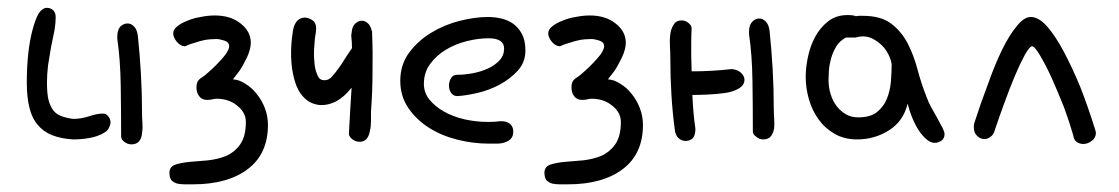

<svg xmlns="http://www.w3.org/2000/svg" viewBox="-20 -359 2872 493"><path d="M259.8 -31.2Q263.7 -38.1 263.7 -44.9Q263.7 -53.7 257.8 -60.5Q252.9 -67.4 244.1 -67.4Q229.5 -67.4 209 -60.5Q188.5 -53.7 168 -53.7Q151.4 -55.7 138.7 -60.5Q126 -64.5 117.2 -75.2Q109.4 -85 104.5 -102.5Q100.6 -119.1 100.6 -147.5Q100.6 -168 103.5 -192.4Q107.4 -215.8 111.3 -239.3Q116.2 -261.7 120.1 -282.2Q123 -301.8 123 -314.5Q123 -327.1 116.2 -333Q109.4 -338.9 100.6 -338.9Q88.9 -338.9 79.1 -324.2Q70.3 -308.6 63.5 -282.2Q56.6 -256.8 52.7 -222.7Q48.8 -187.5 48.8 -147.5Q48.8 -108.4 55.7 -82Q62.5 -54.7 77.1 -38.1Q91.8 -20.5 114.3 -11.7Q136.7 -2.9 168 -1Q190.4 -1 210.9 -4.9Q232.4 -8.8 248 -18.6Q256.8 -23.4 259.8 -31.2ZM298.8 4.9Q307.6 11.7 317.4 11.7Q331.1 11.7 337.9 2.9Q343.8 -4.9 344.7 -17.6Q346.7 -29.3 345.7 -43Q344.7 -56.6 344.7 -67.4Q344.7 -120.1 341.8 -169.9Q338.9 -220.7 334 -266.6Q332 -283.2 324.2 -291Q316.4 -298.8 307.6 -298.8Q297.9 -298.8 289.1 -291Q281.2 -282.2 281.2 -265.6V-258.8Q289.1 -205.1 290 -138.7Q291 -73.2 291 -8.8Q291 -1 298.8 4.9Z M487.3 -149.4Q484.4 -142.6 484.4 -134.8Q484.4 -121.1 491.2 -112.3Q498 -102.5 511.7 -102.5Q517.6 -102.5 523.4 -103.5Q530.3 -105.5 536.1 -105.5Q567.4 -105.5 588.9 -87.9Q611.3 -70.3 611.3 -45.9Q611.3 -8.8 596.7 11.7Q583 31.2 561.5 41Q540 49.8 514.6 52.7Q489.3 54.7 467.8 56.6Q446.3 58.6 430.7 63.5Q416 68.4 415 83Q415 96.7 419.9 103.5Q425.8 109.4 434.6 112.3Q443.4 114.3 454.1 114.3H475.6Q564.5 114.3 616.2 75.2Q668 36.1 668 -38.1Q668 -60.5 660.2 -81.1Q652.3 -101.6 639.6 -117.2Q627 -133.8 610.4 -143.6Q594.7 -154.3 578.1 -155.3L594.7 -176.8Q604.5 -191.4 614.3 -211.9Q624 -233.4 624 -249Q624 -278.3 597.7 -298.8Q572.3 -319.3 531.2 -319.3Q514.6 -319.3 495.1 -315.4Q476.6 -312.5 460.9 -305.7Q445.3 -299.8 434.6 -291Q424.8 -283.2 424.8 -273.4Q424.8 -262.7 434.6 -251Q444.3 -240.2 455.1 -240.2Q456.1 -240.2 461.9 -243.2Q468.8 -246.1 479.5 -249Q490.2 -252.9 503.9 -255.9Q518.6 -258.8 535.2 -258.8Q543.9 -258.8 555.7 -254.9Q568.4 -251 568.4 -240.2Q568.4 -232.4 559.6 -219.7Q550.8 -208 539.1 -196.3Q528.3 -184.6 516.6 -174.8Q505.9 -165 500 -161.1Q491.2 -156.2 487.3 -149.4Z M935.5 -274.4V-279.3H934.6Q932.6 -290 926.8 -296.9Q919.9 -304.7 911.1 -305.7Q901.4 -306.6 892.6 -298.8Q883.8 -291 882.8 -274.4L881.8 -267.6Q883.8 -252 883.8 -235.4Q872.1 -218.8 861.3 -201.2Q847.7 -179.7 833 -163.1Q823.2 -151.4 809.6 -153.3Q798.8 -154.3 793.9 -168.9Q788.1 -182.6 787.1 -202.1Q785.2 -220.7 787.1 -241.2Q788.1 -261.7 791 -276.4Q793.9 -294.9 786.1 -303.7Q778.3 -311.5 766.6 -313.5Q755.9 -315.4 745.1 -307.6Q735.4 -298.8 732.4 -281.2Q726.6 -246.1 727.5 -212.9Q728.5 -179.7 736.3 -153.3Q743.2 -127 758.8 -110.4Q773.4 -93.8 796.9 -89.8Q819.3 -86.9 842.8 -98.6Q863.3 -109.4 882.8 -133.8Q878.9 -74.2 876 -17.6Q875 -9.8 882.8 -2.9Q890.6 3.9 900.4 4.9Q914.1 5.9 920.9 -2Q927.7 -9.8 929.7 -22.5Q932.6 -34.2 932.6 -47.9Q932.6 -61.5 932.6 -72.3Q936.5 -125 936.5 -174.8Q937.5 -225.6 935.5 -271.5Z M1265.6 -47.9Q1282.2 -47.9 1290 -40.5Q1297.9 -33.2 1297.9 -21.5Q1297.9 -8.8 1291.5 -2.4Q1285.2 3.9 1275.9 6.8Q1266.6 9.8 1255.4 9.8Q1244.1 9.8 1235.4 9.8Q1194.3 9.8 1153.8 -0.5Q1113.3 -10.7 1081.1 -31.2Q1048.8 -51.8 1028.3 -82Q1007.8 -112.3 1007.8 -151.4Q1007.8 -193.4 1030.8 -224.1Q1053.7 -254.9 1087.9 -275.4Q1122.1 -295.9 1161.1 -305.7Q1200.2 -315.4 1233.4 -315.4Q1250 -315.4 1267.1 -311.5Q1284.2 -307.6 1297.9 -297.9Q1311.5 -288.1 1320.3 -271.5Q1329.1 -254.9 1329.1 -229.5Q1329.1 -199.2 1309.6 -177.7Q1290 -156.2 1262.7 -141.6Q1235.4 -127 1205.1 -120.1Q1174.8 -113.3 1154.3 -112.3Q1143.6 -112.3 1138.2 -120.6Q1132.8 -128.9 1132.8 -139.6Q1132.8 -148.4 1137.7 -157.7Q1142.6 -167 1154.3 -167Q1172.9 -167 1193.8 -170.9Q1214.8 -174.8 1232.9 -183.1Q1251 -191.4 1262.7 -204.1Q1274.4 -216.8 1274.4 -234.4Q1274.4 -260.7 1234.4 -260.7Q1208 -260.7 1178.7 -253.4Q1149.4 -246.1 1125 -231.4Q1100.6 -216.8 1084.5 -194.8Q1068.4 -172.9 1068.4 -143.6Q1068.4 -121.1 1082.5 -103.5Q1096.7 -85.9 1119.6 -72.8Q1142.6 -59.6 1172.4 -52.7Q1202.1 -45.9 1234.4 -45.9Q1242.2 -45.9 1250 -46.4Q1257.8 -46.9 1265.6 -47.9Z M1450.2 -149.4Q1447.3 -142.6 1447.3 -134.8Q1447.3 -121.1 1454.1 -112.3Q1460.9 -102.5 1474.6 -102.5Q1480.5 -102.5 1486.3 -103.5Q1493.2 -105.5 1499 -105.5Q1530.3 -105.5 1551.8 -87.9Q1574.2 -70.3 1574.2 -45.9Q1574.2 -8.8 1559.6 11.7Q1545.9 31.2 1524.4 41Q1502.9 49.8 1477.5 52.7Q1452.1 54.7 1430.7 56.6Q1409.2 58.6 1393.6 63.5Q1378.9 68.4 1377.9 83Q1377.9 96.7 1382.8 103.5Q1388.7 109.4 1397.5 112.3Q1406.2 114.3 1417 114.3H1438.5Q1527.3 114.3 1579.1 75.2Q1630.9 36.1 1630.9 -38.1Q1630.9 -60.5 1623 -81.1Q1615.2 -101.6 1602.5 -117.2Q1589.8 -133.8 1573.2 -143.6Q1557.6 -154.3 1541 -155.3L1557.6 -176.8Q1567.4 -191.4 1577.1 -211.9Q1586.9 -233.4 1586.9 -249Q1586.9 -278.3 1560.5 -298.8Q1535.2 -319.3 1494.1 -319.3Q1477.5 -319.3 1458 -315.4Q1439.5 -312.5 1423.8 -305.7Q1408.2 -299.8 1397.5 -291Q1387.7 -283.2 1387.7 -273.4Q1387.7 -262.7 1397.5 -251Q1407.2 -240.2 1418 -240.2Q1418.9 -240.2 1424.8 -243.2Q1431.6 -246.1 1442.4 -249Q1453.1 -252.9 1466.8 -255.9Q1481.4 -258.8 1498 -258.8Q1506.8 -258.8 1518.6 -254.9Q1531.2 -251 1531.2 -240.2Q1531.2 -232.4 1522.5 -219.7Q1513.7 -208 1502 -196.3Q1491.2 -184.6 1479.5 -174.8Q1468.8 -165 1462.9 -161.1Q1454.1 -156.2 1450.2 -149.4Z M1966.8 -80.1Q1966.8 -132.8 1963.9 -182.6Q1960.9 -233.4 1956.1 -279.3Q1954.1 -295.9 1946.3 -303.7Q1938.5 -311.5 1929.7 -311.5Q1919.9 -311.5 1912.1 -303.7Q1903.3 -294.9 1903.3 -278.3V-271.5Q1911.1 -217.8 1912.1 -152.3Q1913.1 -85.9 1913.1 -21.5Q1913.1 -13.7 1921.9 -7.8Q1929.7 -1 1939.5 -1Q1953.1 -1 1960 -9.8Q1965.8 -17.6 1967.8 -30.3Q1968.8 -42 1967.8 -55.7Q1966.8 -69.3 1966.8 -80.1ZM1858.4 -181.6Q1807.6 -175.8 1755.9 -175.8L1754.9 -213.9V-251Q1754.9 -268.6 1755.9 -286.1Q1755.9 -293.9 1748 -299.8Q1740.2 -306.6 1730.5 -306.6Q1715.8 -306.6 1710 -295.9Q1703.1 -286.1 1701.2 -271.5Q1699.2 -256.8 1700.2 -240.2Q1701.2 -223.6 1701.2 -210.9Q1701.2 -161.1 1704.1 -114.3Q1707 -67.4 1712.9 -24.4Q1714.8 -10.7 1722.7 -3.9Q1730.5 2.9 1740.2 2.9Q1751 2.9 1758.8 -3.9Q1765.6 -11.7 1765.6 -28.3Q1759.8 -67.4 1757.8 -115.2Q1773.4 -115.2 1796.9 -116.2Q1820.3 -117.2 1840.8 -120.1Q1862.3 -123 1877 -131.8Q1891.6 -140.6 1891.6 -154.3Q1891.6 -164.1 1881.8 -172.9Q1873 -180.7 1858.4 -181.6Z M2177.7 -262.7H2152.3Q2135.7 -253.9 2127 -239.3Q2118.2 -224.6 2113.8 -208.5Q2109.4 -192.4 2108.4 -177.7Q2107.4 -163.1 2107.4 -154.3Q2107.4 -134.8 2112.8 -117.2Q2118.2 -99.6 2128.4 -86.4Q2138.7 -73.2 2152.3 -65.4Q2166 -57.6 2183.6 -57.6Q2214.8 -57.6 2231.9 -71.3Q2249 -85 2257.3 -105.5Q2265.6 -126 2267.6 -149.9Q2269.5 -173.8 2269.5 -194.3Q2267.6 -207 2260.7 -220.2Q2253.9 -233.4 2243.7 -243.2Q2233.4 -252.9 2221.2 -259.3Q2209 -265.6 2196.3 -265.6Q2186.5 -265.6 2177.7 -262.7ZM2310.5 -92.8Q2299.8 -47.9 2262.7 -24.4Q2225.6 -1 2180.7 -1Q2148.4 -1 2123.5 -15.1Q2098.6 -29.3 2082 -52.2Q2065.4 -75.2 2057.1 -104Q2048.8 -132.8 2048.8 -162.1Q2048.8 -185.5 2054.7 -213.4Q2060.5 -241.2 2073.2 -264.6Q2085.9 -288.1 2106.4 -304.2Q2127 -320.3 2156.2 -320.3Q2171.9 -320.3 2177.7 -317.4Q2182.6 -318.4 2186.5 -318.4Q2190.4 -318.4 2195.3 -318.4Q2241.2 -318.4 2267.6 -298.8Q2293.9 -279.3 2310.1 -248.5Q2326.2 -217.8 2335.9 -180.7Q2345.7 -143.6 2359.4 -109.4Q2363.3 -97.7 2371.1 -83.5Q2378.9 -69.3 2386.7 -55.7Q2394.5 -42 2399.9 -31.2Q2405.3 -20.5 2405.3 -14.6Q2405.3 -3.9 2397.5 2Q2389.6 7.8 2379.9 7.8Q2370.1 7.8 2359.9 -0.5Q2349.6 -8.8 2340.3 -22.5Q2331.1 -36.1 2323.2 -54.7Q2315.4 -73.2 2310.5 -92.8Z M2558.6 -93.8Q2572.3 -131.8 2585.9 -164.1Q2599.6 -196.3 2611.3 -217.8Q2624 -240.2 2629.9 -240.2Q2636.7 -240.2 2650.4 -216.8Q2665 -192.4 2680.7 -158.2Q2696.3 -123 2711.9 -84Q2726.6 -43.9 2735.4 -12.7Q2737.3 1 2745.1 5.9Q2752.9 10.7 2761.7 10.7Q2773.4 10.7 2784.2 2Q2793.9 -5.9 2793.9 -17.6Q2793.9 -20.5 2792 -26.4Q2774.4 -83 2753.9 -135.7Q2732.4 -187.5 2710.9 -227.5Q2689.5 -267.6 2668 -292Q2646.5 -315.4 2627 -315.4Q2609.4 -315.4 2590.8 -292Q2571.3 -268.6 2552.7 -230.5Q2534.2 -192.4 2516.6 -142.6Q2498 -93.8 2481.4 -42Q2480.5 -39.1 2480.5 -32.2Q2480.5 -17.6 2489.3 -9.8Q2497.1 -2 2507.8 -2Q2516.6 -2 2523.4 -7.8Q2531.2 -12.7 2534.2 -24.4Q2544.9 -56.6 2558.6 -93.8Z"/></svg>

Font: Hi Melody Cyrillic
Style: Regular
Weight: 400
Version: Version 0.90 April 10, 2018